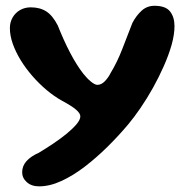

<svg xmlns="http://www.w3.org/2000/svg" viewBox="-20 -460 665 680"><path d="M118.5 200Q91.5 200 75 185.2Q58.5 170.5 58.5 150Q58.5 127.5 74.2 110.2Q90 93 117.5 81Q142.5 66 168.2 48.8Q194 31.5 215.8 13.8Q237.5 -4 251 -20Q264.5 -36 264.5 -48Q264.5 -58.5 249.5 -71.5Q234.5 -84.5 200 -103Q172 -118.5 145 -141.2Q118 -164 94.5 -191Q71 -218 53.2 -247Q35.5 -276 25.2 -305Q15 -334 15 -360.5Q15 -381.5 24.8 -398.2Q34.5 -415 51.2 -424.5Q68 -434 89 -434Q121.5 -434 144 -419.5Q166.5 -405 184.5 -370Q205 -318 228.2 -273.5Q251.5 -229 275 -199Q288 -182.5 302 -171Q316 -159.5 325 -159.5Q339 -159.5 351.5 -172.5Q364 -185.5 371.5 -201Q395 -239.5 413 -286.2Q431 -333 449 -379Q463 -405.5 482 -422.5Q501 -439.5 527 -439.5Q566.5 -439.5 582.2 -419.5Q598 -399.5 598 -367.5Q598 -337.5 587.8 -301.2Q577.5 -265 560.2 -226Q543 -187 521.8 -149Q500.5 -111 477.8 -77.8Q455 -44.5 434.5 -20Q400.5 20.5 360.8 59.8Q321 99 279.5 130.8Q238 162.5 197 181.2Q156 200 118.5 200Z"/></svg>

Font: Gluten Thin Medium
Style: Regular
Weight: 500
Version: Version 1.300